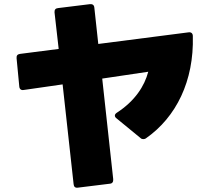

<svg xmlns="http://www.w3.org/2000/svg" viewBox="-20 -839 1040 926"><path d="M684 -172C830 -274 916 -449 910 -665C910 -678 902 -685 889 -683L454 -627L435 -802C434 -815 426 -820 414 -819L260 -800C248 -799 242 -792 243 -779L263 -603L76 -579C64 -577 59 -571 60 -558L73 -422C74 -409 82 -403 94 -405L282 -432L335 49C336 62 343 68 356 66L510 47C522 46 527 38 526 25L473 -460L695 -493C677 -424 631 -352 543 -295C537 -291 534 -286 534 -282C534 -277 536 -273 541 -269L658 -173C662 -169 667 -168 671 -168C675 -168 680 -169 684 -172Z"/></svg>

Font: LINE Seed JP App_OTF ExtraBold
Style: Regular
Weight: 800
Designer: LINE & Fontrix & Fontworks
Version: Version 1.013